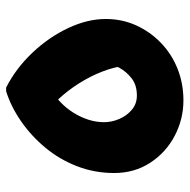

<svg xmlns="http://www.w3.org/2000/svg" viewBox="-16 -592 619 627"><g transform="rotate(-90 293.5 -278.5)"><path d="M42 -215Q42 -279 64 -336Q86 -393 124 -439Q162 -485 210 -518.5Q258 -552 309 -568H321Q384 -536 435 -482Q486 -428 515.5 -365Q545 -302 545 -243Q545 -189 524 -143Q503 -97 466.5 -62Q430 -27 382 -8Q334 11 279 11Q218 11 163.5 -17.5Q109 -46 75.5 -97.5Q42 -149 42 -215ZM208 -248Q208 -223 218.5 -198.5Q229 -174 248.5 -157.5Q268 -141 295 -141Q329 -141 351 -158Q373 -175 386 -199Q399 -223 403 -243L393 -152Q394 -192 380.5 -233.5Q367 -275 345 -313Q323 -351 297.5 -381Q272 -411 250 -428L319 -427Q294 -410 273.5 -390.5Q253 -371 238.5 -347.5Q224 -324 216 -299Q208 -274 208 -248Z"/></g></svg>

Font: Kufam ExtraBold
Style: Regular
Weight: 800
Designer: Wael Morcos, Artur Schmal
Foundry: Original Type
Version: Version 1.300; ttfautohint (v1.8.3)